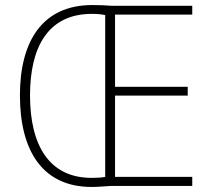

<svg xmlns="http://www.w3.org/2000/svg" viewBox="-20 -737 838 761"><path d="M346 -717C149 -717 59 -575 59 -359C59 -135 152 4 343 4C373 4 396 1 418 0H742V-36H436V-358H724V-393H436V-679H742V-714H423C395 -716 377 -717 346 -717ZM344 -682C367 -682 385 -680 397 -677V-36C383 -33 366 -32 343 -32C175 -32 99 -161 99 -359C99 -548 169 -682 344 -682Z"/></svg>

Font: Noto Sans Malayalam SemiCondensed ExtraLight
Style: Regular
Weight: 200
Width: 4
Designer: Jelle Bosma - Monotype Design Team
Foundry: Monotype Imaging Inc.
Version: Version 2.104